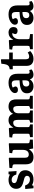

<svg xmlns="http://www.w3.org/2000/svg" viewBox="1689 -2421 746 4164"><g transform="rotate(-90 2062.0 -339.0)"><path d="M61 14.2 44.9 -164.1 119.1 -168.9Q156.7 -63 255.9 -63Q291 -63 311 -80.3Q331.1 -97.7 331.1 -127Q331.1 -148.4 315.4 -162.8Q299.8 -177.2 274.9 -185.1Q250 -192.9 220 -199.7Q189.9 -206.5 159.9 -217.3Q129.9 -228 105 -243.9Q80.1 -259.8 64.5 -289.6Q48.8 -319.3 48.8 -360.8Q48.8 -433.6 101.8 -480.2Q154.8 -526.9 244.1 -526.9Q275.9 -526.9 307.4 -518.3Q338.9 -509.8 356.9 -496.1L365.2 -526.9H422.9L434.1 -353L359.9 -357.9Q345.2 -408.7 314.9 -433.8Q284.7 -459 242.2 -459Q208 -459 190.4 -443.4Q172.9 -427.7 172.9 -403.8Q172.9 -384.8 184.8 -371.1Q196.8 -357.4 216.6 -350.6Q236.3 -343.8 261.2 -336.2Q286.1 -328.6 312.5 -322.5Q338.9 -316.4 363.8 -303.7Q388.7 -291 408.4 -274.2Q428.2 -257.3 440.2 -228Q452.1 -198.7 452.1 -160.2Q452.1 -126 440.2 -95.5Q428.2 -64.9 405 -40Q381.8 -15.1 342.8 -0.5Q303.7 14.2 253.9 14.2Q178.2 14.2 127 -19L116.2 14.2Z M734.9 14.2Q698.2 14.2 670.2 4.6Q642.1 -4.9 625.2 -20Q608.4 -35.2 598.1 -57.6Q587.9 -80.1 584 -103Q580.1 -126 580.1 -153.8V-382.8Q580.1 -413.6 574.2 -424.6Q568.4 -435.5 544.9 -439.9L497.1 -448.2L503.9 -508.8L710.9 -521L723.1 -516.1V-200.2Q723.1 -175.8 723.9 -163.3Q724.6 -150.9 728 -133.8Q731.4 -116.7 738.8 -108.4Q746.1 -100.1 759.8 -94Q773.4 -87.9 793.9 -87.9Q840.8 -87.9 867.4 -121.8Q894 -155.8 894 -221.2V-383.8Q894 -414.6 888.4 -426Q882.8 -437.5 860.8 -440.9L820.8 -448.2L828.1 -508.8L1024.9 -521L1037.1 -516.1V-124Q1037.1 -122.6 1037.1 -120.1Q1037.1 -106 1037.6 -99.9Q1038.1 -93.8 1041 -86.4Q1043.9 -79.1 1050.5 -75.9Q1057.1 -72.8 1068.8 -70.8L1116.2 -63V0L923.8 6.8L908.2 -80.1H904.8Q891.1 -59.6 877.4 -44.7Q863.8 -29.8 843.8 -15.4Q823.7 -1 796.1 6.6Q768.6 14.2 734.9 14.2Z M1169.9 0V-60.1L1217.8 -68.8Q1227.1 -70.8 1232.7 -74.2Q1238.3 -77.6 1240.5 -85Q1242.7 -92.3 1243.2 -98.1Q1243.7 -104 1243.7 -117.2V-378.9Q1243.7 -414.1 1238 -425.8Q1232.4 -437.5 1210 -440.9L1160.6 -448.2L1168 -508.8L1356.9 -520L1368.7 -513.2L1376 -423.8H1378.9Q1433.6 -526.9 1535.6 -526.9Q1648.4 -526.9 1674.8 -428.2Q1695.8 -471.2 1735.4 -499Q1774.9 -526.9 1834 -526.9Q1873.5 -526.9 1902.6 -515.9Q1931.6 -504.9 1947.8 -488.5Q1963.9 -472.2 1973.6 -448Q1983.4 -423.8 1986.1 -402.8Q1988.8 -381.8 1988.8 -356V-108.9Q1988.8 -87.4 1994.1 -79.3Q1999.5 -71.3 2019.5 -67.9L2066.9 -60.1V0H1785.6V-59.1L1821.8 -67.9Q1836.4 -72.3 1841.1 -80.3Q1845.7 -88.4 1845.7 -110.8V-309.1Q1845.7 -368.7 1831.8 -396.7Q1817.9 -424.8 1776.9 -424.8Q1761.2 -424.8 1746.3 -418.7Q1731.4 -412.6 1717.8 -400.1Q1704.1 -387.7 1695.8 -364.7Q1687.5 -341.8 1687.5 -312V-110.8Q1687.5 -87.9 1692.4 -79.6Q1697.3 -71.3 1713.9 -66.9L1747.6 -58.1V0H1484.9V-58.1L1520.5 -66.9Q1535.2 -70.8 1540 -78.4Q1544.9 -85.9 1544.9 -106V-309.1Q1544.9 -369.1 1532.2 -397Q1519.5 -424.8 1480 -424.8Q1436.5 -424.8 1411.6 -393.6Q1386.7 -362.3 1386.7 -294.9V-112.8Q1386.7 -88.9 1391.4 -81.1Q1396 -73.2 1412.6 -68.8L1446.8 -59.1V0Z M2274.4 14.2Q2207.5 14.2 2164.1 -21.7Q2120.6 -57.6 2120.6 -127.9Q2120.6 -195.8 2166.7 -231.7Q2212.9 -267.6 2299.3 -279.8Q2357.9 -287.1 2401.4 -289.1V-365.2Q2401.4 -413.6 2383.5 -435.8Q2365.7 -458 2327.6 -458Q2280.3 -458 2244.6 -434.1Q2269.5 -390.6 2269.5 -377Q2269.5 -356 2251.7 -339.6Q2233.9 -323.2 2193.4 -323.2Q2160.2 -323.2 2142.8 -340.8Q2125.5 -358.4 2125.5 -387.2Q2125.5 -423.8 2155.8 -456.3Q2186 -488.8 2236.6 -507.8Q2287.1 -526.9 2344.2 -526.9Q2391.1 -526.9 2426 -517.6Q2460.9 -508.3 2488.5 -486.6Q2516.1 -464.8 2530.3 -425.5Q2544.4 -386.2 2544.4 -330.1V-115.2Q2544.4 -83 2560.8 -74Q2577.1 -64.9 2624.5 -77.1L2638.7 -26.9Q2589.8 14.2 2521.5 14.2Q2484.9 14.2 2459 -5.6Q2433.1 -25.4 2423.3 -64Q2373 14.2 2274.4 14.2ZM2331.5 -76.2Q2401.4 -76.2 2401.4 -158.2V-225.1Q2364.7 -225.1 2330.6 -217.8Q2267.6 -204.1 2267.6 -144Q2267.6 -110.8 2284.7 -93.5Q2301.8 -76.2 2331.5 -76.2Z M2870.1 14.2Q2794.9 14.2 2755.1 -23.9Q2715.3 -62 2715.3 -136.2V-435.1H2641.1V-501Q2685.1 -505.9 2708.5 -522.7Q2731.9 -539.6 2744.1 -576.2Q2756.3 -612.8 2762.2 -683.1L2843.3 -691.9L2858.4 -685.1V-513.2H3004.4V-435.1H2858.4V-160.2Q2858.4 -120.6 2870.6 -99.9Q2882.8 -79.1 2918 -79.1Q2960 -79.1 3005.4 -110.8L3038.1 -58.1Q2967.3 14.2 2870.1 14.2Z M3077.1 0V-60.1L3125 -68.8Q3142.1 -72.3 3146.5 -82.5Q3150.9 -92.8 3150.9 -117.2V-378.9Q3150.9 -414.1 3145.3 -425.8Q3139.6 -437.5 3117.2 -440.9L3067.9 -448.2L3075.2 -508.8L3263.2 -520L3274.9 -513.2L3281.7 -428.2H3285.2Q3337.9 -526.9 3437 -526.9Q3489.3 -526.9 3523.2 -499.3Q3557.1 -471.7 3557.1 -418.9Q3557.1 -377.9 3536.1 -354.5Q3515.1 -331.1 3475.1 -331.1Q3442.4 -331.1 3423.6 -345Q3404.8 -358.9 3404.8 -380.9Q3404.8 -401.9 3427.7 -443.8Q3373.5 -453.1 3333.7 -408.2Q3293.9 -363.3 3293.9 -293V-115.2Q3293.9 -91.8 3298.1 -83.3Q3302.2 -74.7 3318.8 -71.8L3404.8 -59.1V0Z M3756.8 14.2Q3689.9 14.2 3646.5 -21.7Q3603 -57.6 3603 -127.9Q3603 -195.8 3649.2 -231.7Q3695.3 -267.6 3781.7 -279.8Q3840.3 -287.1 3883.8 -289.1V-365.2Q3883.8 -413.6 3866 -435.8Q3848.1 -458 3810.1 -458Q3762.7 -458 3727.1 -434.1Q3752 -390.6 3752 -377Q3752 -356 3734.1 -339.6Q3716.3 -323.2 3675.8 -323.2Q3642.6 -323.2 3625.2 -340.8Q3607.9 -358.4 3607.9 -387.2Q3607.9 -423.8 3638.2 -456.3Q3668.5 -488.8 3719 -507.8Q3769.5 -526.9 3826.7 -526.9Q3873.5 -526.9 3908.4 -517.6Q3943.4 -508.3 3970.9 -486.6Q3998.5 -464.8 4012.7 -425.5Q4026.9 -386.2 4026.9 -330.1V-115.2Q4026.9 -83 4043.2 -74Q4059.6 -64.9 4106.9 -77.1L4121.1 -26.9Q4072.3 14.2 4003.9 14.2Q3967.3 14.2 3941.4 -5.6Q3915.5 -25.4 3905.8 -64Q3855.5 14.2 3756.8 14.2ZM3814 -76.2Q3883.8 -76.2 3883.8 -158.2V-225.1Q3847.2 -225.1 3813 -217.8Q3750 -204.1 3750 -144Q3750 -110.8 3767.1 -93.5Q3784.2 -76.2 3814 -76.2Z"/></g></svg>

Font: Literata Book
Style: Bold
Weight: 700
Designer: Latin by Veronika Burian and Jose Scaglione. Greek by Irene Vlachou. Cyrillic by Vera Evstafieva
Foundry: TypeTogether
Version: Version 2.003;PS 002.003;hotconv 1.0.88;makeotf.lib2.5.64775